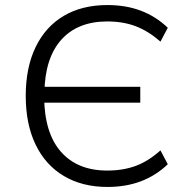

<svg xmlns="http://www.w3.org/2000/svg" viewBox="-20 -733 753 761"><path d="M406 8Q306 8 233 -35.5Q160 -79 121 -160Q82 -241 82 -353Q82 -465 121 -546Q160 -627 232.5 -670Q305 -713 406 -713Q479 -713 538.5 -690.5Q598 -668 645 -623L616 -568Q568 -610 518 -629Q468 -648 405 -648Q288 -648 223 -575.5Q158 -503 156 -366L131 -389H536V-326H130L155 -349Q156 -206 221.5 -131.5Q287 -57 405 -57Q468 -57 518 -75.5Q568 -94 616 -137L645 -82Q598 -37 538.5 -14.5Q479 8 406 8Z"/></svg>

Font: Nunito Sans 7pt Light
Style: Regular
Weight: 300
Designer: Vernon Adams
Foundry: Vernon Adams
Version: Version 3.101;gftools[0.9.27]